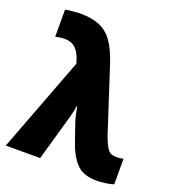

<svg xmlns="http://www.w3.org/2000/svg" viewBox="-140 -868 872 982"><g transform="rotate(20 295.5 -377.5)"><path d="M498 10Q423 10 385.5 -31.5Q348 -73 325 -144L295 -231Q287 -255 283 -275.5Q279 -296 276 -312H272Q270 -291 264 -268.5Q258 -246 254 -232L188 0H1L197 -517L188 -545Q173 -584 151.5 -600Q130 -616 99 -616Q90 -616 76 -614.5Q62 -613 48 -610V-757Q62 -760 87.5 -762.5Q113 -765 129 -765Q193 -765 235 -747Q277 -729 306 -688.5Q335 -648 358 -579L473 -225Q487 -187 498.5 -168Q510 -149 523 -143.5Q536 -138 554 -138Q562 -138 571 -139Q580 -140 590 -143V-4Q577 2 547.5 6Q518 10 498 10Z"/></g></svg>

Font: Noto Sans SemiCondensed Black
Style: Regular
Weight: 900
Width: 4
Designer: Monotype Design Team
Foundry: Monotype Imaging Inc.
Version: Version 2.013; ttfautohint (v1.8.4.7-5d5b)